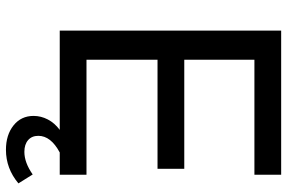

<svg xmlns="http://www.w3.org/2000/svg" viewBox="-180 -605 966 646"><g transform="rotate(90 303.0 -282.0)"><path d="M83 -745H568V-655H181V-419H548V-329H181V-90H568V0H493Q437 30 437 72Q437 94 451.5 106.5Q466 119 491 119Q527 119 567 91L597 139Q547 181 484 181Q434 181 402 155.5Q370 130 370 88Q370 63 382 40Q394 17 417 0H83Z"/></g></svg>

Font: BLUETTI 2.0 Normal
Style: Normal
Weight: 400
Designer: Stijn de Vries
Foundry: tokotype
Version: Version 2.005;October 31, 2023;FontCreator 14.0.0.2814 64-bi